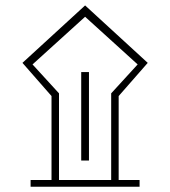

<svg xmlns="http://www.w3.org/2000/svg" viewBox="-20 -706 644 726"><path d="M174.8 -25.4H95.7V0H507.8V-25.4H428.7V-342.8L538.6 -468.3L301.8 -685.5L64.9 -468.3L174.8 -342.8ZM400.4 -353V-25.4H203.1V-353L103 -462.4L301.8 -642.6L500.5 -462.4ZM316.4 -433.6H287.1V-99.1H316.4Z"/></svg>

Font: Estedad-FD-VF Thin
Style: Regular
Weight: 100
Designer: Amin Abedi
Version: Version 5.0